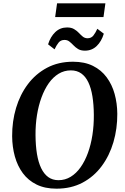

<svg xmlns="http://www.w3.org/2000/svg" viewBox="-20 -1124 751 1154"><path d="M319.5 10Q250 10 199.8 -14.8Q149.5 -39.5 117.2 -83.2Q85 -127 69.2 -184Q53.5 -241 53 -305.5Q52.5 -394.5 76.5 -475Q100.5 -555.5 147.5 -618Q194.5 -680.5 262.8 -716.8Q331 -753 419 -753Q488.5 -753 538.8 -728Q589 -703 621.2 -659.2Q653.5 -615.5 669 -559.2Q684.5 -503 685 -440Q685.5 -351 661.8 -269.8Q638 -188.5 591.2 -125.5Q544.5 -62.5 476.2 -26.2Q408 10 319.5 10ZM331.5 -41Q371.5 -41 405 -61.5Q438.5 -82 464.5 -118.8Q490.5 -155.5 508.5 -205Q526.5 -254.5 535.5 -312.8Q544.5 -371 544 -434Q543.5 -496 535.5 -545.2Q527.5 -594.5 511 -629.2Q494.5 -664 468.5 -682.5Q442.5 -701 406 -701Q366 -701 332.5 -680.8Q299 -660.5 273.2 -624Q247.5 -587.5 229.5 -538.5Q211.5 -489.5 202.2 -431.8Q193 -374 193.5 -311Q194 -248.5 202.2 -198.5Q210.5 -148.5 227.5 -113.2Q244.5 -78 270.2 -59.5Q296 -41 331.5 -41ZM490.5 -819.5Q465.5 -819.5 449.5 -829.2Q433.5 -839 421.5 -851.8Q409.5 -864.5 397.2 -874.2Q385 -884 368 -884Q345 -884 332 -867.8Q319 -851.5 308 -827.5L269 -857.5Q283 -903 312.2 -931Q341.5 -959 383 -959Q408.5 -959 425 -949.2Q441.5 -939.5 453.5 -926.8Q465.5 -914 477.2 -904.2Q489 -894.5 505.5 -894Q528.5 -894 541.2 -910.2Q554 -926.5 565 -951L604 -921.5Q590 -875 561 -847.2Q532 -819.5 490.5 -819.5ZM323 -1104H613.5L602 -1021.5H311.5Z"/></svg>

Font: Merriweather 36pt SemiBold
Style: Italic
Weight: 600
Italic angle: -7.8°
Version: Version 2.101